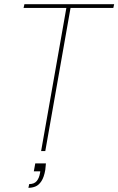

<svg xmlns="http://www.w3.org/2000/svg" viewBox="-20 -724 567 920"><path d="M149 59H200Q199 66 198.5 74.5Q198 83 197 90Q191 125 178.5 144Q166 163 150 169.5Q134 176 116 176L120 158Q144 158 156 143.5Q168 129 172 104L173 97H142ZM93 -686 97 -704H527L523 -686H318L197 0H177L298 -686Z"/></svg>

Font: Poppins Variable
Style: Italic
Weight: 100
Italic angle: -10°
Designer: Jonny Pinhorn
Foundry: Indian Type Foundry
Version: Version 6.000